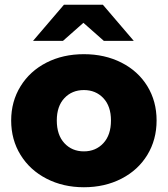

<svg xmlns="http://www.w3.org/2000/svg" viewBox="-20 -779 706 808"><path d="M27 -272Q27 -352 66.5 -416Q106 -480 175.5 -515.5Q245 -551 333 -551Q421 -551 491 -515.5Q561 -480 600 -416.5Q639 -353 639 -272Q639 -191 600 -127Q561 -63 491 -27Q421 9 333 9Q246 9 176 -27Q106 -63 66.5 -127Q27 -191 27 -272ZM447 -272Q447 -332 415 -366Q383 -400 333 -400Q283 -400 251 -366Q219 -332 219 -272Q219 -211 251 -176.5Q283 -142 333 -142Q383 -142 415 -176.5Q447 -211 447 -272ZM417 -607 331 -683 245 -607H119L249 -759H413L543 -607Z"/></svg>

Font: Idrija
Style: Regular
Weight: 800
Designer: Julieta Ulanovsky
Foundry: Julieta Ulanovsky
Version: Version 7.200